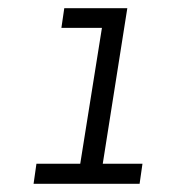

<svg xmlns="http://www.w3.org/2000/svg" viewBox="-20 -720 414 469"><path d="M62 -271 69 -320H176L229 -652H130L137 -700H291L231 -320H328L321 -271Z"/></svg>

Font: MuseoModerno Light
Style: Italic
Weight: 300
Italic angle: -9°
Designer: Pablo Cosgaya, Héctor Gatti, Marcela Romero, and the Authors of The MuseoModerno Project.
Foundry: Omnibus-Type Team
Version: Version 1.003